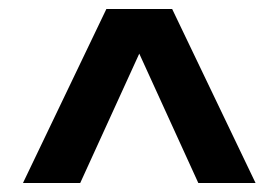

<svg xmlns="http://www.w3.org/2000/svg" viewBox="-20 -544 618 426"><path d="M547 -138H420L289 -425L158 -138H31L216 -524H362Z"/></svg>

Font: Gontserrat
Style: Bold
Weight: 700
Designer: Julieta Ulanovsky
Foundry: Julieta Ulanovsky
Version: Version 6.001